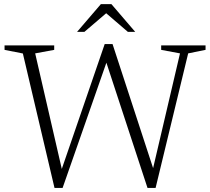

<svg xmlns="http://www.w3.org/2000/svg" viewBox="-20 -902 1016 928"><path d="M503 -624 282.5 6.5H243.5L90.5 -643.5L2 -661V-682.5H242V-661L150 -644L285 -58L268.5 -56L486 -689H524L732.5 -51L709.5 -44.5L850 -644L759 -661V-682.5H973.5V-661L889.5 -644L732 6.5H693L487.5 -619.5ZM484.5 -845.5H502L388 -748H352.5L467.5 -882H518.5L633.5 -748H598Z"/></svg>

Font: Newsreader 14pt Light
Style: Regular
Weight: 300
Designer: Hugues Gentile
Foundry: Production Type
Version: Version 1.003